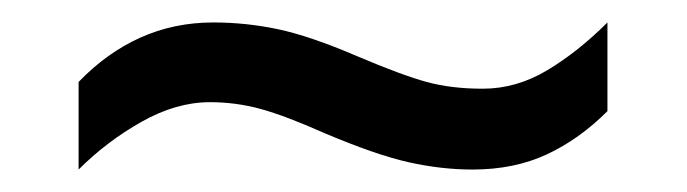

<svg xmlns="http://www.w3.org/2000/svg" viewBox="-20 -489 612 171"><path d="M270 -370Q234 -386 212 -392Q190 -398 167 -398Q137 -398 106 -380.5Q75 -363 50 -338V-416Q75 -442 105 -455.5Q135 -469 170 -469Q199 -469 227.5 -463Q256 -457 298 -439Q338 -422 360 -416Q382 -410 410 -410Q440 -410 467.5 -426.5Q495 -443 521 -469V-390Q496 -365 467 -351.5Q438 -338 401 -338Q373 -338 344 -344.5Q315 -351 270 -370Z"/></svg>

Font: Noto Sans Tamil UI
Style: Regular
Weight: 400
Designer: Jelle Bosma - Monotype Design Team
Foundry: Monotype Imaging Inc.
Version: Version 2.004